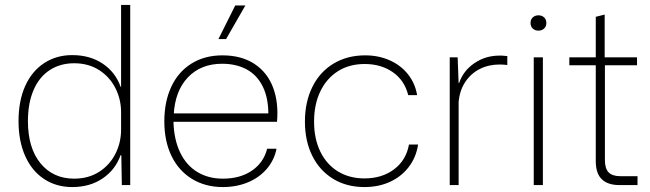

<svg xmlns="http://www.w3.org/2000/svg" viewBox="-20 -749 2632 777"><path d="M55 -259Q55 -341 82 -401Q109 -461 158.5 -493.5Q208 -526 272 -526Q344 -526 395.5 -491.5Q447 -457 468 -398H470V-729H507V0H473L471 -121H468Q447 -62 395.5 -27Q344 8 272 8Q208 8 158.5 -24.5Q109 -57 82 -117.5Q55 -178 55 -259ZM470 -224V-295Q470 -347 447 -392.5Q424 -438 381 -465.5Q338 -493 280 -493Q224 -493 181.5 -465.5Q139 -438 116 -385Q93 -332 93 -259Q93 -150 144 -88Q195 -26 280 -26Q338 -26 381 -53.5Q424 -81 447 -126.5Q470 -172 470 -224Z M645 -258Q645 -337 673 -397.5Q701 -458 754.5 -491.5Q808 -525 880 -525Q957 -525 1009.5 -490.5Q1062 -456 1085 -395Q1108 -334 1101 -256H682Q684 -184 709 -132Q734 -80 778.5 -53Q823 -26 882 -26Q952 -26 999.5 -58.5Q1047 -91 1061 -147H1099Q1090 -101 1059.5 -65.5Q1029 -30 983 -11Q937 8 882 8Q811 8 757 -25Q703 -58 674 -118Q645 -178 645 -258ZM678 -290H1071L1066 -281Q1067 -350 1044 -397.5Q1021 -445 978.5 -468Q936 -491 879 -491Q793 -491 740.5 -436Q688 -381 683 -284ZM932 -727H973L895 -591H864Z M1214 -257Q1214 -336 1244 -397Q1274 -458 1329.5 -491.5Q1385 -525 1458 -525Q1512 -525 1557 -505Q1602 -485 1631 -448.5Q1660 -412 1668 -364H1632Q1617 -424 1569.5 -457Q1522 -490 1456 -490Q1393 -490 1347 -460.5Q1301 -431 1276 -378.5Q1251 -326 1251 -257Q1251 -187 1276.5 -135Q1302 -83 1348 -55Q1394 -27 1455 -27Q1526 -27 1575 -64Q1624 -101 1635 -164H1672Q1664 -112 1634 -73Q1604 -34 1558 -13Q1512 8 1455 8Q1383 8 1328.5 -25Q1274 -58 1244 -118Q1214 -178 1214 -257Z M1800 -517H1832L1836 -413H1838Q1855 -463 1900 -493.5Q1945 -524 2001 -524Q2006 -524 2011 -524Q2022 -523 2033 -522V-486Q2015 -488 2002 -488Q1958 -488 1922 -470Q1886 -452 1863 -417.5Q1840 -383 1836 -336V0H1800Z M2140 -517H2177V0H2140ZM2127 -656Q2127 -670 2136 -678.5Q2145 -687 2159 -687Q2173 -687 2182 -678.5Q2191 -670 2191 -656Q2191 -642 2182 -633.5Q2173 -625 2159 -625Q2145 -625 2136 -633.5Q2127 -642 2127 -656Z M2391 -97V-485H2284V-517H2391V-681L2427 -690V-517H2558V-485H2428V-101Q2428 -67 2443 -51.5Q2458 -36 2490 -36H2560V0H2487Q2440 0 2415.5 -23.5Q2391 -47 2391 -97Z"/></svg>

Font: Mona Sans VF XLt
Style: Regular
Weight: 200
Designer: Deni Anggara
Foundry: GitHub
Version: Version 2.000;Glyphs 3.2.3 (3260)